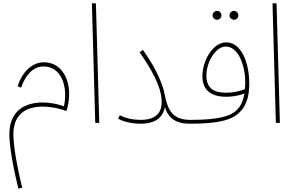

<svg xmlns="http://www.w3.org/2000/svg" viewBox="-20 -734 1773 1147"><path d="M90 393 113 387C83 269 60 139 60 69C60 -126 255 -114 377 -71C387 -101 393 -136 393 -174C393 -277 338 -362 242 -362C183 -362 119 -320 85 -219L106 -210C129 -277 172 -337 240 -337C348 -337 387 -215 362 -99C247 -141 36 -145 36 69C36 135 55 252 90 393Z M549 0H573L553 -714H529Z M821 -18C779 -18 731 -26 696 -46L686 -25C719 -5 773 5 821 5C918 5 955 -42 965 -93C985 -30 1029 5 1113 5C1123 5 1129 -1 1129 -7C1129 -13 1126 -18 1116 -18C1016 -18 983 -71 965 -164C955 -220 923 -310 834 -436L814 -422C926 -262 946 -179 946 -124C946 -64 914 -18 821 -18Z M1378 -616C1392 -616 1404 -628 1404 -642C1404 -657 1392 -669 1378 -669C1363 -669 1351 -657 1351 -642C1351 -628 1363 -616 1378 -616ZM1277 -616C1291 -616 1303 -628 1303 -642C1303 -657 1291 -669 1277 -669C1262 -669 1250 -657 1250 -642C1250 -628 1262 -616 1277 -616Z M1113 5C1260 5 1343 -11 1391 -46C1452 -91 1469 -155 1469 -235C1469 -365 1419 -481 1332 -481C1249 -481 1189 -368 1189 -279C1189 -186 1255 -156 1329 -156C1362 -156 1408 -161 1440 -176C1429 -105 1399 -77 1375 -61C1322 -26 1226 -18 1117 -18ZM1213 -283C1213 -364 1269 -456 1328 -456C1405 -456 1445 -342 1445 -241C1445 -227 1444 -214 1443 -202C1414 -189 1371 -180 1333 -180C1269 -180 1213 -197 1213 -283Z M1628 0H1652L1632 -714H1608Z"/></svg>

Font: Noto Sans Arabic SemCond Thin
Style: Regular
Weight: 100
Width: 4
Designer: Monotype Design Team, Nadine Chahine, Nizar Qandah and Khaled Hosny
Foundry: Monotype Imaging Inc.
Version: Version 2.012